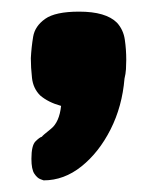

<svg xmlns="http://www.w3.org/2000/svg" viewBox="-20 -175 271 330"><path d="M55 135Q55 135 49.5 133Q44 131 39 123.5Q34 116 34 98Q34 75 41 68Q48 61 52 60Q53 58 67.5 46.5Q82 35 85 7Q74 4 65 -0.5Q56 -5 49 -11Q37 -23 35 -41Q33 -59 33 -75Q34 -94 37 -112Q40 -130 57.5 -142.5Q75 -155 116 -155Q162 -155 181 -136Q192 -124 194.5 -107Q197 -90 197 -72Q197 -64 196.5 -56Q196 -48 194 -40Q190 8 170 47.5Q150 87 120 111Q90 135 55 135Z"/></svg>

Font: Fredoka SemiExpanded SemiBold
Style: Regular
Weight: 600
Width: 6
Designer: Ben Nathan
Foundry: Milena B. Brandão, Ben Nathan
Version: Version 2.001